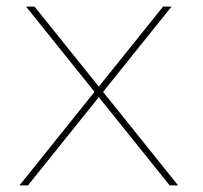

<svg xmlns="http://www.w3.org/2000/svg" viewBox="-20 -573 615 583"><path d="M293 -294 488 -537 501 -553H475L472 -549L280 -310L88 -549L85 -553H59L72 -537L267 -294L52 -26L39 -10H65L68 -14L280 -278L492 -14L495 -10H521L508 -26Z"/></svg>

Font: Nordica Plus
Style: NordicaClassicUltraLight
Weight: 300
Version: Version 1